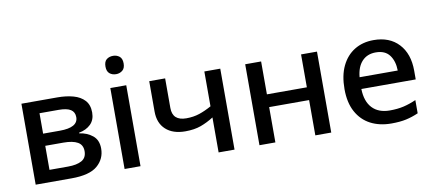

<svg xmlns="http://www.w3.org/2000/svg" viewBox="-68 -996 2842 1259"><g transform="rotate(-10 1353.0 -367.0)"><path d="M530 -402Q530 -353 500.5 -324Q471 -295 422 -286V-282Q474 -275 510.5 -245.5Q547 -216 547 -159Q547 -90 494.5 -45Q442 0 322 0H83V-539H322Q381 -539 428 -526Q475 -513 502.5 -483Q530 -453 530 -402ZM422 -390Q422 -424 396.5 -440.5Q371 -457 316 -457H189V-321H300Q422 -321 422 -390ZM437 -161Q437 -203 404.5 -221.5Q372 -240 310 -240H189V-80H312Q371 -80 404 -98.5Q437 -117 437 -161Z M729 -744Q753 -744 771 -730Q789 -716 789 -683Q789 -651 771 -636.5Q753 -622 729 -622Q703 -622 685.5 -636.5Q668 -651 668 -683Q668 -716 685.5 -730Q703 -744 729 -744ZM781 -539V0H675V-539Z M1040 -342Q1040 -257 1132 -257Q1180 -257 1220 -270.5Q1260 -284 1301 -307V-539H1407V0H1301V-233Q1259 -206 1215 -190Q1171 -174 1111 -174Q1028 -174 981 -217Q934 -260 934 -337V-539H1040Z M1679 -539V-320H1945V-539H2051V0H1945V-235H1679V0H1573V-539Z M2429 -549Q2535 -549 2596 -483.5Q2657 -418 2657 -305V-247H2295Q2297 -164 2338.5 -120Q2380 -76 2455 -76Q2507 -76 2547.5 -85.5Q2588 -95 2631 -114V-26Q2590 -8 2549 1Q2508 10 2451 10Q2372 10 2312.5 -21Q2253 -52 2219.5 -113.5Q2186 -175 2186 -265Q2186 -356 2216.5 -419Q2247 -482 2301.5 -515.5Q2356 -549 2429 -549ZM2429 -467Q2372 -467 2337.5 -430Q2303 -393 2297 -325H2551Q2550 -388 2520.5 -427.5Q2491 -467 2429 -467Z"/></g></svg>

Font: Noto Sans Medium
Style: Regular
Weight: 500
Designer: Monotype Design Team
Foundry: Monotype Imaging Inc.
Version: Version 2.007